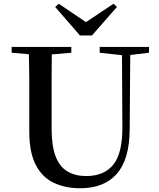

<svg xmlns="http://www.w3.org/2000/svg" viewBox="-20 -985 849 1023"><path d="M407 18Q327 18 265.5 -11.5Q204 -41 170 -107.5Q136 -174 136 -284V-397Q136 -481 136 -566Q135 -631 134 -696L42 -704V-735H360V-704L256 -695Q256 -631 255 -567Q255 -483 255 -397V-299Q255 -207 276.5 -151.5Q298 -96 339.5 -71.5Q381 -47 439 -47Q535 -47 584 -108Q633 -169 632 -310L630 -691L511 -704V-735H774V-704L674 -692L671 -296Q670 -136 602.5 -59Q535 18 407 18ZM293 -965 438 -867 585 -965 603 -948 470 -796H406L274 -948Z"/></svg>

Font: Early Summer Mincho SemiBold
Style: Regular
Weight: 600
Designer: GuiWonder
Version: Version 1.002